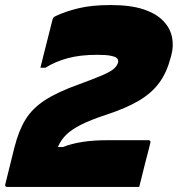

<svg xmlns="http://www.w3.org/2000/svg" viewBox="-57 -740 704 760"><path d="M381 -720Q460 -720 511 -703Q562 -686 589.5 -657Q617 -628 624 -592.5Q631 -557 621 -521L618 -510Q603 -453 573.5 -412.5Q544 -372 493.5 -342Q443 -312 364 -286Q303 -266 265 -247Q227 -228 205.5 -207Q184 -186 172 -158H192Q260 -185 367 -185H530Q541 -185 538 -174Q537 -169 530.5 -144Q524 -119 516 -88Q508 -57 502 -31.5Q496 -6 494 0H-28Q-39 0 -36 -11L0 -156Q17 -223 44 -267Q71 -311 121 -343.5Q171 -376 255 -406Q315 -428 346.5 -441.5Q378 -455 391.5 -466Q405 -477 409 -489L410 -492Q414 -504 403 -512Q398 -516 380.5 -519.5Q363 -523 327 -523Q260 -523 210.5 -509.5Q161 -496 123 -472H103Q108 -493 116 -524.5Q124 -556 133 -591.5Q142 -627 150 -659Q152 -667 154.5 -670.5Q157 -674 167 -678Q203 -695 254.5 -707.5Q306 -720 381 -720Z"/></svg>

Font: Recursive Mn Lnr St XBk
Style: Italic
Weight: 1000
Italic angle: -15°
Monospace: yes
Version: Version 1.079;hotconv 1.0.112;makeotfexe 2.5.65598; ttfautoh